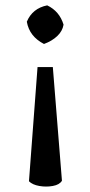

<svg xmlns="http://www.w3.org/2000/svg" viewBox="-20 -507 337 716"><path d="M120 -257H177L211 167Q202 182 177 186.5Q152 191 126.5 186.5Q101 182 88 169ZM156 -487Q202 -465 217 -415Q213 -391 193.5 -372.5Q174 -354 144 -343Q117 -357 101 -377.5Q85 -398 80 -426Q101 -476 156 -487Z"/></svg>

Font: Eczar
Style: Regular
Weight: 400
Designer: Vaibhav Singh
Foundry: Rosetta Type Foundry
Version: Version 2.000